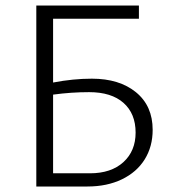

<svg xmlns="http://www.w3.org/2000/svg" viewBox="-20 -678 624 698"><path d="M535 -206Q535 -145 506 -98.5Q477 -52 423 -26Q369 0 298 0H112V-658H485V-610H173V-378Q246 -392 314 -392Q414 -392 474.5 -342.5Q535 -293 535 -206ZM473 -196Q473 -265 429 -304Q385 -343 304 -343Q239 -343 173 -334V-48H307Q384 -48 428.5 -88.5Q473 -129 473 -196Z"/></svg>

Font: Ysabeau SC Semilight
Style: Regular
Weight: 300
Designer: Christian Thalmann (Catharsis Fonts)
Version: Version 0.003